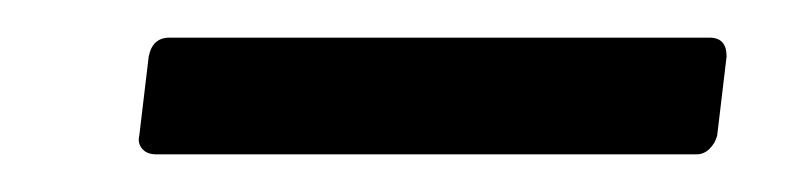

<svg xmlns="http://www.w3.org/2000/svg" viewBox="-20 -362 423 102"><path d="M54 -290 59 -332Q61 -342 70 -342H357Q366 -342 366 -332L361 -290Q360 -286 357 -283Q354 -280 350 -280H63Q58 -280 55.5 -283Q53 -286 54 -290Z"/></svg>

Font: Barlow
Style: Italic
Weight: 400
Italic angle: -7°
Designer: Jeremy Tribby
Foundry: Tribby Type
Version: Version 1.408